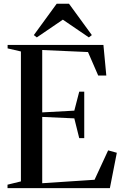

<svg xmlns="http://www.w3.org/2000/svg" viewBox="-20 -976 644 996"><path d="M88.5 -35V-709L19.5 -725V-743H516.5L531.5 -584H489.5L436.5 -706L199 -716.5V-393L365.5 -402L391 -500.5H417V-259.5H391L365.5 -362L199 -369.5V-25.5L470.5 -43.5L541 -196L586 -183.5L550 0H19V-18ZM171 -782 155.5 -794 274 -956.5H338L456.5 -794L441 -782L306 -874Z"/></svg>

Font: Merriweather 144pt
Style: Regular
Weight: 400
Version: Version 2.100